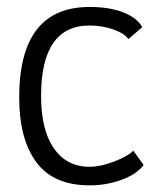

<svg xmlns="http://www.w3.org/2000/svg" viewBox="-20 -541 483 566"><path d="M403.3 -54.7Q383.8 -27.8 339.1 -11.2Q294.4 5.4 244.1 5.4Q137.7 5.4 87.2 -62.7Q36.6 -130.9 36.6 -253.9Q36.6 -520.5 244.1 -520.5Q302.7 -520.5 343.3 -504.6Q383.8 -488.8 399.4 -460.9L358.4 -425.8Q347.2 -442.4 314.2 -454.1Q281.2 -465.8 244.1 -465.8Q101.1 -465.8 101.1 -258.3Q101.1 -157.7 138.9 -103.5Q176.8 -49.3 244.1 -49.3Q275.9 -49.3 316.2 -64.7Q356.4 -80.1 373 -96.7Z"/></svg>

Font: News Cycle
Style: Regular
Weight: 500
Version: Version 0.5.2